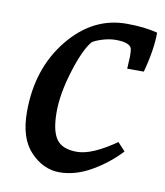

<svg xmlns="http://www.w3.org/2000/svg" viewBox="-63 -542 520 604"><g transform="rotate(10 196.5 -239.5)"><path d="M320 -349 322 -389Q322 -406 320 -414Q313 -432 269 -432Q249 -432 226.5 -425Q204 -418 195 -411Q171 -383 148 -309Q125 -235 125 -176Q125 -117 143.5 -90.5Q162 -64 209.5 -64Q257 -64 333 -117L357 -91Q319 -50 268 -20.5Q217 9 166 9Q115 9 74 -33.5Q33 -76 33 -161Q33 -299 109.5 -393.5Q186 -488 294 -488Q351 -488 393 -477Q393 -422 373 -349Z"/></g></svg>

Font: Poly
Style: Italic
Weight: 400
Italic angle: -10°
Designer: Nicolas Silva
Foundry: Jose Nicolas Silva Schwarzenberg
Version: Version 1.003